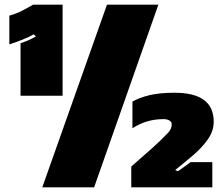

<svg xmlns="http://www.w3.org/2000/svg" viewBox="-20 -757 960 822"><path d="M383 45H161L438 -737H658ZM248 -347H68V-572Q87 -578 103.5 -585.5Q120 -593 134 -601L124 -610Q116 -605 103.5 -599Q91 -593 77 -587.5Q63 -582 48 -576.5Q33 -571 20 -567V-690Q49 -698 71.5 -709.5Q94 -721 122 -737H248ZM542 45V-44Q590 -86 630 -121.5Q670 -157 700 -189Q709 -199 712.5 -209.5Q716 -220 715 -228Q714 -236 704.5 -241.5Q695 -247 680 -247Q645 -247 612.5 -238Q580 -229 547 -208V-322Q576 -339 620 -349.5Q664 -360 727 -360Q895 -360 895 -236Q895 -195 868.5 -158.5Q842 -122 804 -90Q789 -77 767.5 -59.5Q746 -42 730 -29L742 -24Q754 -32 769.5 -43.5Q785 -55 796 -63H889V45Z"/></svg>

Font: ChangwonDangamAsac Bold
Style: Regular
Weight: 700
Designer: Choi Chi-young, Lee Youngbeen, Kim Jungjin, Yoon Jihee, Han Dohee
Foundry: YoonDesign Inc.
Version: Version 1.010;Build 20210623